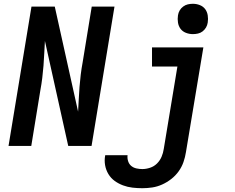

<svg xmlns="http://www.w3.org/2000/svg" viewBox="-20 -770 1240 1013"><path d="M25 0 146 -735H269L392 -181Q394 -213 395.5 -246Q397 -279 399.5 -311.5Q402 -344 406 -376.5Q410 -409 416 -441L464 -735H584L463 0H340L217 -554Q215 -522 213.5 -489Q212 -456 209.5 -423.5Q207 -391 203 -358.5Q199 -326 193 -294L145 0ZM731 223Q705 223 679 220Q653 217 629 208Q605 199 585 184.5Q565 170 552 148.5Q539 127 534.5 101.5Q530 76 535 50Q535 50 535 49.5Q535 49 535 49H653Q653 49 653 49Q653 49 653 49Q651 65 656 80.5Q661 96 672.5 105.5Q684 115 699.5 118.5Q715 122 731 122Q751 122 772 115Q793 108 808.5 92.5Q824 77 832.5 57Q841 37 844 16L916 -419H782V-520H1053L961 33Q957 59 948 85Q939 111 922.5 134Q906 157 883.5 174.5Q861 192 835.5 203.5Q810 215 783.5 219Q757 223 731 223ZM998 -590Q978 -590 960.5 -597Q943 -604 932.5 -618Q922 -632 919 -651Q916 -670 919 -689Q921 -703 928 -715Q935 -727 946.5 -735.5Q958 -744 971 -747Q984 -750 998 -750Q1017 -750 1034.5 -743Q1052 -736 1062.5 -722Q1073 -708 1076 -689Q1079 -670 1076 -651Q1074 -637 1067 -625Q1060 -613 1049 -604.5Q1038 -596 1024.5 -593Q1011 -590 998 -590Z"/></svg>

Font: Zed Sans Extended
Style: Bold Italic
Weight: 700
Width: 7
Italic angle: -9°
Designer: Belleve Invis
Foundry: Belleve Invis
Version: Version 1.0.0; ttfautohint (v1.8.4)